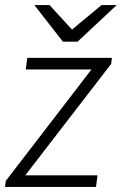

<svg xmlns="http://www.w3.org/2000/svg" viewBox="-24 -740 507 760"><path d="M112 -720 225 -575H283L438 -720H378L261 -623L172 -720ZM-4 0H356L362 -46H76L416 -487L419 -511H84L78 -465H338L-1 -24Z"/></svg>

Font: Chivo Light
Style: Italic
Weight: 300
Italic angle: -8°
Designer: Hector Gatti
Foundry: Omnibus-Type
Version: Version 1.003;PS 001.003;hotconv 1.0.70;makeotf.lib2.5.58329